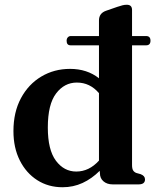

<svg xmlns="http://www.w3.org/2000/svg" viewBox="-20 -775 660 807"><path d="M260 -603.5Q260 -612.5 265 -618Q270 -623.5 277.5 -623.5H396V-689Q396 -719 425 -729.5L472.5 -746Q486.5 -750.5 495 -752.8Q503.5 -755 513 -755Q535 -755 535 -733V-623.5H594Q612.5 -623.5 612.5 -604Q612.5 -584.5 594 -584.5H535V-81.5Q535 -66 539.5 -58.8Q544 -51.5 553 -48L571 -43Q589.5 -36 589.5 -21Q589.5 0 562.5 0H453.5Q430 0 415 -12.8Q400 -25.5 400 -47L399 -57Q366 -24 327 -6Q288 12 243 12Q183 12 136.5 -17.8Q90 -47.5 63.2 -100.8Q36.5 -154 36.5 -224Q36.5 -303.5 68 -362.2Q99.5 -421 153.5 -453.2Q207.5 -485.5 274.5 -485.5Q346 -485.5 396 -446V-584.5H277Q260 -584.5 260 -603.5ZM181 -239Q181 -145 215 -99.5Q249 -54 300.5 -54Q354.5 -54 396 -100V-383.5Q358 -428 303 -428Q250.5 -428 215.8 -382.2Q181 -336.5 181 -239Z"/></svg>

Font: Fraunces 9pt S000 SemiBold
Style: Regular
Weight: 600
Version: Version 1.000; ttfautohint (v1.8.3)